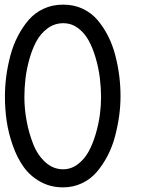

<svg xmlns="http://www.w3.org/2000/svg" viewBox="-20 -787 633 819"><path d="M247.1 -767.1H251Q295.4 -767.1 332.5 -749.8Q369.6 -732.4 395.5 -702.1Q421.4 -671.9 440.9 -633.5Q460.4 -595.2 471.9 -550.5Q483.4 -505.9 488.8 -462.6Q494.1 -419.4 494.1 -377Q494.1 -335.4 488.3 -292.7Q482.4 -250 470.7 -205.6Q459 -161.1 439 -122.6Q418.9 -84 392.8 -53.5Q366.7 -22.9 329.6 -5.4Q292.5 12.2 249 12.2Q194.8 12.2 151.4 -12.2Q107.9 -36.6 80.3 -75.7Q52.7 -114.7 34.4 -166.7Q16.1 -218.8 8.5 -270.3Q1 -321.8 1 -375Q1 -417.5 6.6 -460.7Q12.2 -503.9 23.9 -548.6Q35.6 -593.3 55.7 -632.1Q75.7 -670.9 101.8 -701.4Q127.9 -731.9 165.5 -749.5Q203.1 -767.1 247.1 -767.1ZM249 -64.9Q283.7 -64.9 312.3 -86.7Q340.8 -108.4 358.6 -141.6Q376.5 -174.8 388.7 -216.8Q400.9 -258.8 406 -297.6Q411.1 -336.4 411.1 -371.1Q411.1 -411.6 406 -453.4Q400.9 -495.1 388.7 -537.8Q376.5 -580.6 358.6 -613.5Q340.8 -646.5 312.7 -667.2Q284.7 -688 250 -688Q212.4 -688 182.6 -665.8Q152.8 -643.6 134.8 -609.9Q116.7 -576.2 104.7 -532.5Q92.8 -488.8 88.4 -449.5Q84 -410.2 84 -373Q84 -323.7 93.3 -272.7Q102.5 -221.7 121.1 -173.8Q139.6 -126 173.1 -95.5Q206.5 -64.9 249 -64.9Z"/></svg>

Font: BPreplay
Style: Regular
Weight: 400
Designer: Magenta/George Triantafyllakos
Foundry: Magenta/George Triantafyllakos
Version: Version 1.00